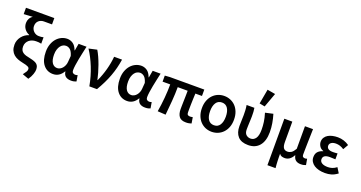

<svg xmlns="http://www.w3.org/2000/svg" viewBox="-47 -1597 4878 2597"><g transform="rotate(20 2392.0 -298.0)"><path d="M380 186 289 153Q312 122 324 104Q336 86 336 66Q336 55 331.5 47Q327 39 315.5 32.5Q304 26 284 20Q264 14 233 8Q194 0 160 -13Q126 -26 100.5 -48.5Q75 -71 60.5 -104Q46 -137 46 -185Q46 -219 57.5 -249Q69 -279 88.5 -303.5Q108 -328 133.5 -345.5Q159 -363 188 -372V-376Q144 -394 118 -430Q92 -466 92 -514Q92 -548 107.5 -576.5Q123 -605 151 -622Q134 -621 120 -620.5Q106 -620 91.5 -619Q77 -618 60.5 -617Q44 -616 22 -615V-706H430V-615H314Q269 -615 238.5 -587.5Q208 -560 208 -511Q208 -489 216.5 -470Q225 -451 239.5 -436.5Q254 -422 273 -413.5Q292 -405 313 -405Q333 -405 347.5 -406Q362 -407 382 -412V-320Q361 -325 343.5 -326Q326 -327 306 -327Q278 -327 252 -318.5Q226 -310 206.5 -293.5Q187 -277 175.5 -254Q164 -231 164 -202Q164 -171 173.5 -151Q183 -131 201.5 -118Q220 -105 246.5 -97Q273 -89 306 -83Q344 -75 369.5 -65.5Q395 -56 410 -42.5Q425 -29 431.5 -10Q438 9 438 36Q438 60 424.5 100.5Q411 141 380 186Z M670 12Q583 12 530 -54Q477 -120 477 -240Q477 -302 495 -351Q513 -400 543 -433.5Q573 -467 612 -485Q651 -503 693 -503Q737 -503 775 -477.5Q813 -452 836 -390H840L858 -491H972Q962 -446 951 -395.5Q940 -345 930.5 -296Q921 -247 915 -204Q909 -161 909 -130Q909 -105 923 -93.5Q937 -82 957 -82Q971 -82 990 -89L1005 -3Q993 3 974.5 7.5Q956 12 930 12Q882 12 853 -9Q824 -30 818 -78H814Q761 12 670 12ZM696 -83Q716 -83 735.5 -93Q755 -103 770 -120.5Q785 -138 795 -161.5Q805 -185 807 -212L814 -300Q796 -362 768.5 -385Q741 -408 709 -408Q688 -408 667.5 -398Q647 -388 631 -367Q615 -346 605 -314.5Q595 -283 595 -241Q595 -163 622 -123Q649 -83 696 -83Z M1191 0Q1166 -137 1116.5 -260.5Q1067 -384 1005 -477L1122 -503Q1144 -467 1166 -418.5Q1188 -370 1206.5 -318Q1225 -266 1240 -214Q1255 -162 1264 -118H1268Q1309 -207 1335 -303Q1361 -399 1369 -491H1483Q1473 -426 1458 -366.5Q1443 -307 1421 -247.5Q1399 -188 1369.5 -127.5Q1340 -67 1301 0Z M1736 12Q1649 12 1596 -54Q1543 -120 1543 -240Q1543 -302 1561 -351Q1579 -400 1609 -433.5Q1639 -467 1678 -485Q1717 -503 1759 -503Q1803 -503 1841 -477.5Q1879 -452 1902 -390H1906L1924 -491H2038Q2028 -446 2017 -395.5Q2006 -345 1996.5 -296Q1987 -247 1981 -204Q1975 -161 1975 -130Q1975 -105 1989 -93.5Q2003 -82 2023 -82Q2037 -82 2056 -89L2071 -3Q2059 3 2040.5 7.5Q2022 12 1996 12Q1948 12 1919 -9Q1890 -30 1884 -78H1880Q1827 12 1736 12ZM1762 -83Q1782 -83 1801.5 -93Q1821 -103 1836 -120.5Q1851 -138 1861 -161.5Q1871 -185 1873 -212L1880 -300Q1862 -362 1834.5 -385Q1807 -408 1775 -408Q1754 -408 1733.5 -398Q1713 -388 1697 -367Q1681 -346 1671 -314.5Q1661 -283 1661 -241Q1661 -163 1688 -123Q1715 -83 1762 -83Z M2584 12Q2513 12 2484.5 -27Q2456 -66 2456 -134Q2456 -149 2456.5 -179Q2457 -209 2458 -246Q2459 -283 2460 -323Q2461 -363 2461 -399H2318Q2318 -303 2309.5 -198Q2301 -93 2291 7L2175 0Q2192 -102 2201 -205Q2210 -308 2210 -399H2100V-486L2172 -491H2667V-399H2572Q2570 -362 2568.5 -320Q2567 -278 2566 -239.5Q2565 -201 2565 -171Q2565 -141 2565 -128Q2565 -102 2576 -92Q2587 -82 2610 -82Q2617 -82 2626 -83.5Q2635 -85 2648 -87L2662 -1Q2648 4 2628.5 8Q2609 12 2584 12Z M2953 12Q2906 12 2864.5 -5Q2823 -22 2791 -55Q2759 -88 2740.5 -136Q2722 -184 2722 -245Q2722 -307 2740.5 -355Q2759 -403 2791 -436Q2823 -469 2864.5 -486Q2906 -503 2953 -503Q2999 -503 3041 -486Q3083 -469 3115 -436Q3147 -403 3165.5 -355Q3184 -307 3184 -245Q3184 -184 3165.5 -136Q3147 -88 3115 -55Q3083 -22 3041 -5Q2999 12 2953 12ZM2953 -82Q3009 -82 3037.5 -126Q3066 -170 3066 -245Q3066 -320 3037.5 -364.5Q3009 -409 2953 -409Q2897 -409 2868.5 -364.5Q2840 -320 2840 -245Q2840 -170 2868.5 -126Q2897 -82 2953 -82Z M3479 12Q3379 12 3330.5 -41.5Q3282 -95 3282 -190Q3282 -230 3284 -269.5Q3286 -309 3286 -348Q3286 -377 3284.5 -414Q3283 -451 3276 -491H3388Q3393 -465 3394.5 -436Q3396 -407 3396 -373Q3396 -355 3395 -332Q3394 -309 3393 -283.5Q3392 -258 3391 -232Q3390 -206 3390 -182Q3390 -129 3416.5 -105.5Q3443 -82 3480 -82Q3526 -82 3553.5 -121.5Q3581 -161 3581 -247Q3581 -299 3573.5 -354.5Q3566 -410 3545 -478L3657 -503Q3676 -441 3686.5 -378Q3697 -315 3697 -252Q3697 -125 3639.5 -56.5Q3582 12 3479 12ZM3434 -571 3472 -782 3587 -762 3512 -556Z M3819 178V-491H3934V-198Q3934 -139 3952 -113Q3970 -87 4009 -87Q4038 -87 4063.5 -103Q4089 -119 4116 -166V-491H4232Q4231 -445 4229.5 -395.5Q4228 -346 4227 -298Q4226 -250 4225 -205Q4224 -160 4224 -123Q4224 -100 4235 -91Q4246 -82 4264 -82Q4270 -82 4278 -83.5Q4286 -85 4294 -88L4309 -2Q4295 4 4278.5 8Q4262 12 4236 12Q4144 12 4128 -76H4124Q4102 -34 4071.5 -13Q4041 8 4005 8Q3981 8 3961 1.5Q3941 -5 3927 -26Q3927 6 3927.5 31.5Q3928 57 3929 80.5Q3930 104 3931.5 127.5Q3933 151 3936 178Z M4584 12Q4537 12 4497 2Q4457 -8 4428 -27Q4399 -46 4382 -74Q4365 -102 4365 -138Q4365 -189 4392.5 -217.5Q4420 -246 4463 -257V-261Q4425 -274 4406 -304.5Q4387 -335 4387 -367Q4387 -402 4403.5 -428Q4420 -454 4447.5 -470.5Q4475 -487 4511 -495Q4547 -503 4587 -503Q4632 -503 4674 -489.5Q4716 -476 4751 -451L4708 -376Q4653 -414 4592 -414Q4552 -414 4526.5 -397.5Q4501 -381 4501 -352Q4501 -324 4522.5 -308Q4544 -292 4591 -292Q4606 -292 4622 -293Q4638 -294 4656 -296V-211Q4614 -214 4576 -214Q4478 -214 4478 -149Q4478 -115 4508 -96Q4538 -77 4595 -77Q4624 -77 4655 -86.5Q4686 -96 4718 -121L4764 -47Q4717 -12 4675 0Q4633 12 4584 12Z"/></g></svg>

Font: TT Toshiba Sans Medium
Style: Regular
Weight: 500
Designer: Paul D. Hunt
Foundry: Toshiba Corporation
Version: Version 2.020;PS 2.000;hotconv 1.0.86;makeotf.lib2.5.63406